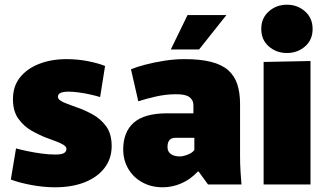

<svg xmlns="http://www.w3.org/2000/svg" viewBox="-20 -783 1387 815"><path d="M213 12Q164 12 111.5 2Q59 -8 26 -21L48 -153Q66 -148 94 -142Q122 -136 154 -131.5Q186 -127 215 -127Q242 -127 252 -133.5Q262 -140 262 -150Q262 -160 250.5 -167.5Q239 -175 220.5 -182Q202 -189 180 -197Q148 -209 114.5 -228Q81 -247 58 -279Q35 -311 35 -362Q35 -417 65 -454.5Q95 -492 146.5 -512Q198 -532 262 -532Q309 -532 352.5 -523.5Q396 -515 426 -503L405 -371Q389 -376 365 -381.5Q341 -387 315.5 -390.5Q290 -394 269 -394Q252 -394 239 -389.5Q226 -385 226 -372Q226 -363 236.5 -356Q247 -349 265 -342.5Q283 -336 304 -328Q337 -317 372 -298Q407 -279 430.5 -247Q454 -215 454 -163Q454 -110 424 -70.5Q394 -31 340 -9.5Q286 12 213 12Z M671 12Q622 12 584 -9Q546 -30 524.5 -66.5Q503 -103 503 -149Q503 -185 514 -213.5Q525 -242 547.5 -262Q570 -282 605.5 -292Q641 -302 689 -302H801V-336Q801 -347 797 -355.5Q793 -364 784.5 -370.5Q776 -377 762 -380Q748 -383 728 -383Q684 -383 640.5 -373Q597 -363 567 -353L536 -489Q560 -499 596.5 -508.5Q633 -518 676.5 -525Q720 -532 764 -532Q830 -532 875.5 -520.5Q921 -509 948 -485.5Q975 -462 987 -426Q999 -390 999 -342V-119Q999 -87 1001 -54.5Q1003 -22 1005 0H863L823 -55H820Q788 -21 749.5 -4.5Q711 12 671 12ZM743 -119Q757 -119 776.5 -126.5Q796 -134 805 -146V-198H724Q717 -198 711 -196Q705 -194 700.5 -189.5Q696 -185 693.5 -177.5Q691 -170 691 -159Q691 -139 705.5 -129Q720 -119 743 -119ZM705 -573 776 -719H941L825 -573Z M1099 -520 1298 -524V0H1099ZM1198 -558Q1153 -558 1121 -586Q1089 -614 1089 -660Q1089 -706 1121 -734.5Q1153 -763 1198 -763Q1243 -763 1275 -734.5Q1307 -706 1307 -660Q1307 -614 1275 -586Q1243 -558 1198 -558Z"/></svg>

Font: Murecho Thin Black
Style: Regular
Weight: 900
Version: Version 1.010